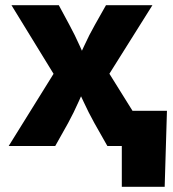

<svg xmlns="http://www.w3.org/2000/svg" viewBox="-20 -559 664 735"><path d="M13.2 0 221.7 -335.4 220.7 -218.3 23.9 -539.1H205.1L245.1 -464.8Q267.1 -424.3 285.2 -383.5Q303.2 -342.8 321.8 -303.7H264.6Q283.7 -342.3 302.2 -383.3Q320.8 -424.3 343.8 -464.8L385.7 -539.1H563.5L361.8 -217.8L362.8 -334.5L571.3 0H391.1L341.3 -87.9Q318.8 -128.4 300 -169.4Q281.2 -210.4 262.2 -249H317.4Q298.8 -210.4 280.8 -169.4Q262.7 -128.4 240.7 -87.9L191.4 0ZM446.3 156.2V0H401.9V-134.8H619.1L610.4 156.2Z"/></svg>

Font: Inter 18pt ExtraBold
Style: Regular
Weight: 800
Designer: Rasmus Andersson
Foundry: rsms
Version: Version 4.001;git-66647c0bb